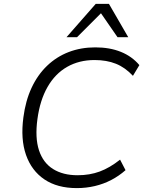

<svg xmlns="http://www.w3.org/2000/svg" viewBox="-20 -956 751 985"><path d="M374 9Q274 9 208 -35.5Q142 -80 113.5 -161Q85 -242 100 -354Q111 -439 142 -505.5Q173 -572 221.5 -618.5Q270 -665 332.5 -689Q395 -713 469 -713Q543 -713 600 -690Q657 -667 695 -622L662 -567Q622 -610 574.5 -629Q527 -648 465 -648Q386 -648 324.5 -613Q263 -578 224 -510Q185 -442 172 -345Q159 -249 180 -185Q201 -121 252 -89Q303 -57 378 -57Q440 -57 491.5 -76Q543 -95 596 -137L624 -83Q590 -53 550.5 -32.5Q511 -12 466.5 -1.5Q422 9 374 9ZM321 -765 471 -936H539L638 -765H583L498 -888L375 -765Z"/></svg>

Font: Nunito Sans 7pt Light
Style: Italic
Weight: 300
Italic angle: -9°
Designer: Vernon Adams
Foundry: Vernon Adams
Version: Version 3.101;gftools[0.9.27]